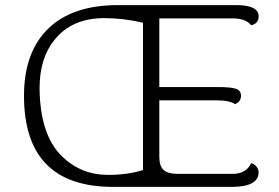

<svg xmlns="http://www.w3.org/2000/svg" viewBox="-20 -732 1093 752"><path d="M388 -661Q260 -661 192 -574Q135 -503 135 -386Q135 -363 137 -337Q149 -191 223.5 -119Q298 -47 403 -47Q480 -47 540 -66V-643Q463 -661 388 -661ZM678 -51H891Q944 -51 964 -93Q976 -90 984.5 -79.5Q993 -69 993 -58Q993 0 887 0H423Q74 0 74 -357Q74 -527 168.5 -619.5Q263 -712 442 -712H905Q993 -712 993 -668Q993 -640 964 -633Q942 -660 891 -660H604V-391H835Q883 -391 903.5 -384.5Q924 -378 924 -356.5Q924 -335 901 -324Q879 -339 828 -339H604V-118Q604 -82 620.5 -66.5Q637 -51 678 -51Z"/></svg>

Font: Laila Light
Style: Regular
Weight: 300
Designer: Hitesh Malaviya
Foundry: Indian Type Foundry
Version: Version 1.302;PS 1.0;hotconv 1.0.78;makeotf.lib2.5.61930; tt